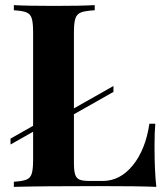

<svg xmlns="http://www.w3.org/2000/svg" viewBox="-20 -728 651 748"><path d="M349 -688Q313 -686 296.5 -680Q280 -674 274 -657Q268 -640 268 -602V-94Q268 -62 273 -47.5Q278 -33 290.5 -28Q303 -23 331 -23H380Q448 -23 497.5 -84Q547 -145 562 -246H585Q582 -212 582 -158Q582 -62 589 0Q521 -3 360 -3Q142 -3 34 0V-20Q67 -22 82.5 -28Q98 -34 103.5 -51Q109 -68 109 -106V-602Q109 -640 103.5 -657Q98 -674 82.5 -680Q67 -686 34 -688V-708Q85 -705 192 -705Q294 -705 349 -708ZM422 -393V-370L180 -233V-255L21 -165V-188L180 -278V-256Z"/></svg>

Font: Playfair Display SC
Style: Bold
Weight: 700
Designer: Claus Eggers Sørensen
Foundry: Claus Eggers Sørensen
Version: Version 1.200; ttfautohint (v1.6)